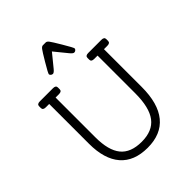

<svg xmlns="http://www.w3.org/2000/svg" viewBox="-258 -1091 1249 1249"><g transform="rotate(-45 366.0 -467.0)"><path d="M270 -766Q261 -766 255 -772Q249 -778 249 -783Q249 -791 289 -858Q324 -917 334.5 -930.5Q345 -944 355 -944H381Q391 -944 401.5 -930.5Q412 -917 447 -858Q487 -791 487 -783Q487 -778 481 -772Q475 -766 466 -766Q456 -766 439 -787L368 -874L297 -787Q280 -766 270 -766ZM649 -700Q675 -700 675 -681V-664Q675 -645 649 -645H618V-298Q618 -146 554 -68Q490 10 366 10Q242 10 178 -64Q114 -138 114 -279V-645H83Q57 -645 57 -664V-681Q57 -700 83 -700H204Q230 -700 230 -681V-664Q230 -645 204 -645H173V-279Q173 -159 219.5 -102Q266 -45 366 -45Q466 -45 512.5 -106.5Q559 -168 559 -298V-645H528Q502 -645 502 -664V-681Q502 -700 528 -700Z"/></g></svg>

Font: Solway Light
Style: Regular
Weight: 300
Designer: Mariya V. Pigoulevskaya
Foundry: The Northern Block Ltd.
Version: Version 1.000;hotconv 1.0.109;makeotfexe 2.5.65596